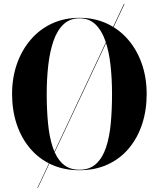

<svg xmlns="http://www.w3.org/2000/svg" viewBox="-20 -850 802 970"><path d="M168.5 100 606 -830H609L171 100ZM381 10Q301.5 10 238.5 -19.2Q175.5 -48.5 131.5 -100.8Q87.5 -153 64.2 -223Q41 -293 41 -375Q41 -457 65.5 -527Q90 -597 135 -649.5Q180 -702 242.5 -731Q305 -760 381.5 -760Q457.5 -760 520 -731Q582.5 -702 627.5 -649.5Q672.5 -597 696.8 -527Q721 -457 721 -375Q721 -293 698 -223Q675 -153 631 -100.5Q587 -48 524 -19Q461 10 381 10ZM381.5 7.5Q433.5 7.5 466 -22.8Q498.5 -53 516 -106Q533.5 -159 539.8 -228.2Q546 -297.5 546 -375Q546 -452.5 538.2 -521.8Q530.5 -591 512 -644Q493.5 -697 461.8 -727.2Q430 -757.5 381.5 -757.5Q333 -757.5 301 -727.2Q269 -697 250.5 -644Q232 -591 224 -521.8Q216 -452.5 216 -375Q216 -297.5 222.5 -228.2Q229 -159 246.5 -106Q264 -53 296.5 -22.8Q329 7.5 381.5 7.5Z"/></svg>

Font: Bodoni Moda 72pt
Style: Bold
Weight: 700
Designer: Owen Earl
Foundry: indestructible type
Version: Version 2.004